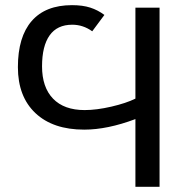

<svg xmlns="http://www.w3.org/2000/svg" viewBox="-20 -718 714 738"><path d="M334.5 -597.7Q299.3 -623 257.8 -623Q199.7 -623 170.7 -582Q141.6 -541 141.6 -462.9Q141.6 -382.8 183.8 -338.9Q226.1 -294.9 305.2 -294.9Q351.1 -294.9 408 -308.1Q464.8 -321.3 500.5 -338.9V-688.5H593.3V0H500.5V-260.3Q392.6 -219.7 303.7 -219.7Q183.6 -219.7 116.2 -283.2Q48.8 -346.7 48.8 -460Q48.8 -576.2 101.8 -637.2Q154.8 -698.2 256.8 -698.2Q297.9 -698.2 327.1 -688.7Q356.4 -679.2 381.3 -660.6Z"/></svg>

Font: Liberation Sans
Style: Regular
Weight: 400
Designer: Steve Matteson
Foundry: Ascender Corporation
Version: Version 2.00.1